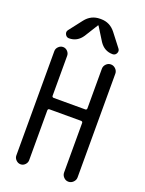

<svg xmlns="http://www.w3.org/2000/svg" viewBox="-175 -1042 849 1124"><g transform="rotate(20 250.0 -480.0)"><path d="M252.9 -960Q308.6 -960 343.8 -915L407.2 -833Q417 -820.3 409.7 -805.2Q402.3 -790 385.7 -790Q334 -790 303.7 -835.9L252 -918.9Q252 -919.9 250 -919.9Q248 -919.9 248 -918.9L196.3 -835.9Q166 -790 114.3 -790Q98.6 -790 90.8 -805.2Q83 -820.3 92.8 -833L156.2 -915Q191.4 -960 247.1 -960ZM59.6 -40V-690.4Q59.6 -706.1 71.8 -718.3Q84 -730.5 100.1 -730.5Q116.2 -730.5 127.9 -718.3Q139.6 -706.1 139.6 -690.4V-441.4Q139.6 -432.6 149.4 -431.6H346.7Q355.5 -431.6 356.4 -441.4V-688.5Q356.4 -705.1 368.7 -717.8Q380.9 -730.5 397.9 -730.5Q415 -730.5 427.7 -717.8Q440.4 -705.1 440.4 -688.5V-42Q440.4 -25.4 427.7 -12.7Q415 0 397.9 0Q380.9 0 368.7 -12.7Q356.4 -25.4 356.4 -42V-350.6Q356.4 -359.4 346.7 -360.4H149.4Q140.6 -360.4 139.6 -350.6V-40Q139.6 -24.4 127.9 -12.2Q116.2 0 100.1 0Q84 0 71.8 -12.2Q59.6 -24.4 59.6 -40Z"/></g></svg>

Font: Rounded Mgen+ 1m regular
Style: Regular
Weight: 400
Designer: [Source Han Sans]
Ryoko NISHIZUKA  (kana & ideographs); Paul D. Hunt (Latin, Greek & Cyrillic); Wenlong ZHANG  (bopomofo
Version: Version 1.059.20150602